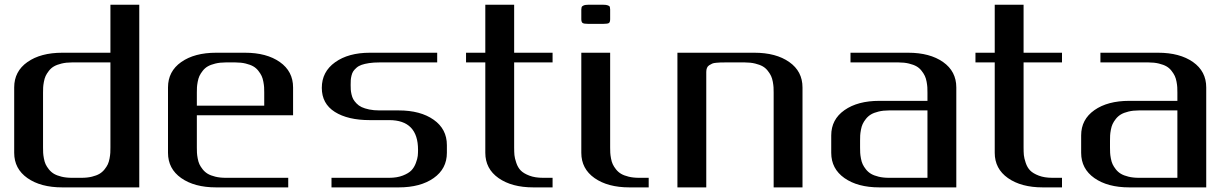

<svg xmlns="http://www.w3.org/2000/svg" viewBox="-20 -812 5330 832"><path d="M583.5 -791.5V0H250Q156.2 0 98.9 -40.3Q41.5 -80.6 41.5 -149.9V-433.1Q41.5 -502.9 98.9 -543.2Q156.2 -583.5 250 -583.5H458.5V-791.5ZM458.5 -541.5H291.5Q266.6 -541.5 246.6 -536.6Q226.6 -531.7 213.9 -524.4Q201.2 -517.1 191.9 -505.1Q182.6 -493.2 177.7 -482.7Q172.9 -472.2 170.2 -457.5Q167.5 -442.9 167 -433.3Q166.5 -423.8 166.5 -410.6V-172.9Q166.5 -159.7 167 -149.9Q167.5 -140.1 170.2 -125.5Q172.9 -110.8 177.7 -100.3Q182.6 -89.8 191.9 -78.1Q201.2 -66.4 213.9 -58.8Q226.6 -51.3 246.6 -46.4Q266.6 -41.5 291.5 -41.5H333.5Q358.4 -41.5 378.4 -46.4Q398.4 -51.3 411.1 -58.8Q423.8 -66.4 433.1 -78.1Q442.4 -89.8 447.3 -100.3Q452.1 -110.8 454.8 -125.5Q457.5 -140.1 458 -149.9Q458.5 -159.7 458.5 -172.9Z M1250 -312.5H833V-172.9Q833 -159.7 833.5 -149.9Q834 -140.1 836.7 -125.5Q839.4 -110.8 844.2 -100.3Q849.1 -89.8 858.4 -78.1Q867.7 -66.4 880.4 -58.8Q893.1 -51.3 913.1 -46.4Q933.1 -41.5 958 -41.5H1229V0H916.5Q822.8 0 765.4 -40.3Q708 -80.6 708 -149.9V-433.1Q708 -502.9 765.4 -543.2Q822.8 -583.5 916.5 -583.5H1041.5Q1135.3 -583.5 1192.6 -543.2Q1250 -502.9 1250 -433.1ZM833 -354H1125V-410.6Q1125 -423.8 1124.5 -433.3Q1124 -442.9 1121.3 -457.5Q1118.7 -472.2 1113.8 -482.7Q1108.9 -493.2 1099.6 -505.1Q1090.3 -517.1 1077.6 -524.4Q1064.9 -531.7 1044.9 -536.6Q1024.9 -541.5 1000 -541.5H958Q933.1 -541.5 913.1 -536.6Q893.1 -531.7 880.4 -524.4Q867.7 -517.1 858.4 -505.1Q849.1 -493.2 844.2 -482.7Q839.4 -472.2 836.7 -457.5Q834 -442.9 833.5 -433.3Q833 -423.8 833 -410.6Z M1583 -291.5Q1487.3 -291.5 1430.9 -327.1Q1374.5 -362.8 1374.5 -431.2Q1374.5 -501 1432.1 -542.2Q1489.7 -583.5 1583 -583.5H1874.5V-541.5H1624.5Q1599.1 -541.5 1579.6 -538.6Q1560.1 -535.6 1546.9 -531Q1533.7 -526.4 1524.7 -518.3Q1515.6 -510.3 1510.7 -502.9Q1505.9 -495.6 1503.2 -484.4Q1500.5 -473.1 1500 -464.8Q1499.5 -456.5 1499.5 -443.8Q1499.5 -432.1 1500 -423.8Q1500.5 -415.5 1503.2 -403.3Q1505.9 -391.1 1510.7 -382.3Q1515.6 -373.5 1524.9 -363.8Q1534.2 -354 1547.1 -347.9Q1560.1 -341.8 1579.8 -337.6Q1599.6 -333.5 1624.5 -333.5H1708Q1801.8 -333.5 1859.1 -293.2Q1916.5 -252.9 1916.5 -183.1V-149.9Q1916.5 -80.6 1859.1 -40.3Q1801.8 0 1708 0H1416.5V-41.5H1666.5Q1700.7 -41.5 1725.6 -51.3Q1750.5 -61 1762.7 -73.7Q1774.9 -86.4 1782 -105.5Q1789.1 -124.5 1790.3 -136.5Q1791.5 -148.4 1791.5 -162.6Q1791.5 -291.5 1666.5 -291.5Z M2208 -791.5V-583.5H2374.5V-541.5H2208V-172.9Q2208 -153.3 2209.2 -139.9Q2210.4 -126.5 2217.3 -106.2Q2224.1 -85.9 2236.6 -73.2Q2249 -60.5 2273.7 -51Q2298.3 -41.5 2333 -41.5H2374.5V0H2291Q2197.8 0 2140.4 -40.3Q2083 -80.6 2083 -149.9V-541.5H1999.5V-583.5H2083V-791.5Z M2624 -771V-729Q2624 -716.8 2619.1 -712.6Q2614.3 -708.5 2592.8 -708.5H2530.3Q2509.8 -708.5 2504.4 -712.6Q2499 -716.8 2499 -729V-771Q2499.5 -778.3 2500.5 -781.5Q2501.5 -784.7 2508.5 -788.1Q2515.6 -791.5 2530.3 -791.5H2592.8Q2607.4 -791.5 2614.5 -788.6Q2621.6 -785.6 2622.6 -782.5Q2623.5 -779.3 2624 -771ZM2624 -583.5V-172.9Q2624 -159.7 2624.5 -149.9Q2625 -140.1 2627.7 -125.5Q2630.4 -110.8 2635.3 -100.3Q2640.1 -89.8 2649.4 -78.1Q2658.7 -66.4 2671.4 -58.8Q2684.1 -51.3 2704.1 -46.4Q2724.1 -41.5 2749 -41.5H2791V0H2707.5Q2613.8 0 2556.4 -40.3Q2499 -80.6 2499 -149.9V-583.5Z M2915.5 -583.5H3249Q3342.8 -583.5 3400.1 -543.2Q3457.5 -502.9 3457.5 -433.1V0H3332.5V-410.6Q3332.5 -423.8 3332 -433.3Q3331.5 -442.9 3328.9 -457.5Q3326.2 -472.2 3321.3 -482.7Q3316.4 -493.2 3307.1 -505.1Q3297.9 -517.1 3285.2 -524.4Q3272.5 -531.7 3252.4 -536.6Q3232.4 -541.5 3207.5 -541.5H3124Q3109.9 -541.5 3102.8 -541.3Q3095.7 -541 3084 -540Q3072.3 -539.1 3066.2 -536.4Q3060.1 -533.7 3053.2 -529.3Q3046.4 -524.9 3043.5 -517.6Q3040.5 -510.3 3040.5 -500V0H2915.5Z M3665.5 -541.5V-583.5H3915.5Q4009.3 -583.5 4066.7 -543.2Q4124 -502.9 4124 -433.1V0H3790.5Q3696.8 0 3639.4 -40.3Q3582 -80.6 3582 -149.9V-225.1Q3582 -294.4 3639.4 -334.7Q3696.8 -375 3790.5 -375H3999V-410.6Q3999 -423.8 3998.5 -433.3Q3998 -442.9 3995.4 -457.5Q3992.7 -472.2 3987.8 -482.7Q3982.9 -493.2 3973.6 -505.1Q3964.4 -517.1 3951.7 -524.4Q3939 -531.7 3918.9 -536.6Q3898.9 -541.5 3874 -541.5ZM3999 -41.5V-333.5H3832Q3807.1 -333.5 3787.1 -328.6Q3767.1 -323.7 3754.4 -316.2Q3741.7 -308.6 3732.4 -296.9Q3723.1 -285.2 3718.3 -274.7Q3713.4 -264.2 3710.7 -249.5Q3708 -234.9 3707.5 -225.1Q3707 -215.3 3707 -202.1V-172.9Q3707 -159.7 3707.5 -149.9Q3708 -140.1 3710.7 -125.5Q3713.4 -110.8 3718.3 -100.3Q3723.1 -89.8 3732.4 -78.1Q3741.7 -66.4 3754.4 -58.8Q3767.1 -51.3 3787.1 -46.4Q3807.1 -41.5 3832 -41.5Z M4415.5 -791.5V-583.5H4582V-541.5H4415.5V-172.9Q4415.5 -153.3 4416.7 -139.9Q4418 -126.5 4424.8 -106.2Q4431.6 -85.9 4444.1 -73.2Q4456.5 -60.5 4481.2 -51Q4505.9 -41.5 4540.5 -41.5H4582V0H4498.5Q4405.3 0 4347.9 -40.3Q4290.5 -80.6 4290.5 -149.9V-541.5H4207V-583.5H4290.5V-791.5Z M4748.5 -541.5V-583.5H4998.5Q5092.3 -583.5 5149.7 -543.2Q5207 -502.9 5207 -433.1V0H4873.5Q4779.8 0 4722.4 -40.3Q4665 -80.6 4665 -149.9V-225.1Q4665 -294.4 4722.4 -334.7Q4779.8 -375 4873.5 -375H5082V-410.6Q5082 -423.8 5081.5 -433.3Q5081.1 -442.9 5078.4 -457.5Q5075.7 -472.2 5070.8 -482.7Q5065.9 -493.2 5056.6 -505.1Q5047.4 -517.1 5034.7 -524.4Q5022 -531.7 5002 -536.6Q4981.9 -541.5 4957 -541.5ZM5082 -41.5V-333.5H4915Q4890.1 -333.5 4870.1 -328.6Q4850.1 -323.7 4837.4 -316.2Q4824.7 -308.6 4815.4 -296.9Q4806.2 -285.2 4801.3 -274.7Q4796.4 -264.2 4793.7 -249.5Q4791 -234.9 4790.5 -225.1Q4790 -215.3 4790 -202.1V-172.9Q4790 -159.7 4790.5 -149.9Q4791 -140.1 4793.7 -125.5Q4796.4 -110.8 4801.3 -100.3Q4806.2 -89.8 4815.4 -78.1Q4824.7 -66.4 4837.4 -58.8Q4850.1 -51.3 4870.1 -46.4Q4890.1 -41.5 4915 -41.5Z"/></svg>

Font: Gputeks
Style: Bold
Weight: 600
Width: 8
Version: Version 0.9